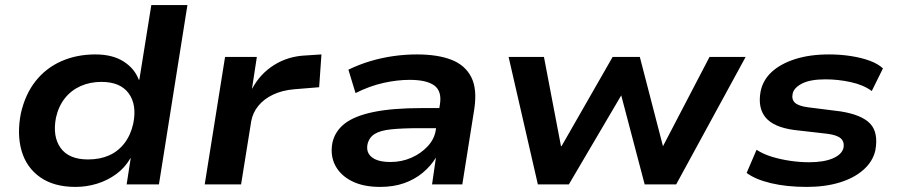

<svg xmlns="http://www.w3.org/2000/svg" viewBox="-20 -725 3531 755"><path d="M277 10Q192 10 138 -28Q84 -66 65 -131.5Q46 -197 62 -279Q79 -354 119.5 -405.5Q160 -457 220.5 -484Q281 -511 355 -511Q422 -511 465.5 -483.5Q509 -456 526 -411L528 -412L575 -705H717L605 0H478L494 -103H493Q471 -65 436.5 -40Q402 -15 361 -2.5Q320 10 277 10ZM326 -98Q373 -98 409 -114Q445 -130 469.5 -162Q494 -194 504 -239Q519 -313 486 -358Q453 -403 379 -403Q334 -403 297 -386.5Q260 -370 235 -338.5Q210 -307 200 -262Q186 -188 218.5 -143Q251 -98 326 -98Z M785 0 865 -501H990L971 -377H972Q1003 -435 1058 -469.5Q1113 -504 1183 -507L1244 -511L1235 -382L1137 -374Q1090 -370 1054 -353Q1018 -336 996 -309Q974 -282 968 -249L928 0Z M1475 10Q1408 10 1363 -13Q1318 -36 1298 -75Q1278 -114 1287 -163Q1297 -209 1335.5 -239Q1374 -269 1448.5 -284.5Q1523 -300 1639 -300H1728L1717 -221H1631Q1563 -221 1519 -216.5Q1475 -212 1453 -198Q1431 -184 1425 -157Q1419 -125 1442.5 -106.5Q1466 -88 1516 -88Q1559 -88 1597 -104.5Q1635 -121 1662 -150Q1689 -179 1694 -216L1710 -315Q1718 -367 1687.5 -389Q1657 -411 1591 -411Q1542 -411 1488 -399Q1434 -387 1378 -359L1350 -451Q1391 -471 1436 -484.5Q1481 -498 1527.5 -504.5Q1574 -511 1619 -511Q1701 -511 1755 -490Q1809 -469 1833 -422Q1857 -375 1845 -296L1798 0H1679L1694 -104V-105Q1674 -72 1642 -45.5Q1610 -19 1568.5 -4.5Q1527 10 1475 10Z M2095 0 1980 -501H2119L2186 -150H2188L2389 -501H2496L2587 -150L2770 -501H2912L2639 0H2515L2421 -357H2427L2217 0Z M3152 10Q3074 10 3012.5 -4.5Q2951 -19 2916 -45L2955 -136Q2981 -119 3015.5 -108.5Q3050 -98 3088 -92.5Q3126 -87 3161 -87Q3220 -87 3255.5 -102.5Q3291 -118 3297 -144Q3301 -167 3286.5 -180.5Q3272 -194 3233 -199L3102 -214Q3022 -225 2990.5 -263Q2959 -301 2971 -366Q2980 -410 3014.5 -442Q3049 -474 3106.5 -492.5Q3164 -511 3240 -511Q3285 -511 3326.5 -504.5Q3368 -498 3400.5 -486Q3433 -474 3452 -456L3408 -367Q3376 -391 3326 -402Q3276 -413 3226 -413Q3166 -413 3134 -396.5Q3102 -380 3097 -357Q3092 -334 3106 -321Q3120 -308 3158 -303L3285 -287Q3368 -274 3401.5 -239Q3435 -204 3422 -133Q3412 -90 3375.5 -57.5Q3339 -25 3282 -7.5Q3225 10 3152 10Z"/></svg>

Font: Nunito Sans 7pt SemiExpanded
Style: Bold Italic
Weight: 700
Width: 6
Italic angle: -9°
Designer: Vernon Adams
Foundry: Vernon Adams
Version: Version 3.101;gftools[0.9.27]